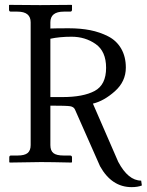

<svg xmlns="http://www.w3.org/2000/svg" viewBox="-20 -666 604 789"><path d="M497.1 -388.2Q497.1 -331.1 452.1 -291Q407.2 -251 361.8 -240.2L465.8 -1Q506.8 76.2 560.1 76.2L563 96.2Q545.9 103 521 103Q439 103 391.1 17.1L288.1 -215.8Q283.2 -227.1 268.1 -229.5Q252.9 -231.9 187 -231.9V-69.8Q187 -46.9 199.5 -36.9Q211.9 -26.9 242.2 -26.9H268.1Q275.9 -26.9 275.9 -19V0L273.9 2Q188 0 147.9 0L20 2L18.1 0V-19Q18.1 -26.9 24.9 -26.9H51.8Q81.5 -26.9 93.8 -37.4Q106 -47.9 106 -69.8V-574.2Q106 -618.2 51.8 -618.2H24.9Q17.1 -618.2 17.1 -626V-645L19 -646Q106 -645 145 -645L273.9 -646L275.9 -645V-626Q275.9 -618.2 268.1 -618.2H242.2Q187 -618.2 187 -574.2V-548.8Q208 -549.8 263.2 -549.8Q311 -549.8 350.6 -542Q390.1 -534.2 424.6 -516.6Q459 -499 478 -466.1Q497.1 -433.1 497.1 -388.2ZM416 -387.2Q416 -455.1 373 -485.1Q330.1 -515.1 273.9 -515.1Q225.1 -515.1 187 -506.8V-267.1H236.8Q321.8 -267.1 368.9 -292.2Q416 -317.4 416 -387.2Z"/></svg>

Font: Biolilbert
Style: Regular
Weight: 400
Designer: Philipp H. Poll
Foundry: Philipp H. Poll
Version: Version 1.1.0